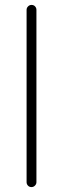

<svg xmlns="http://www.w3.org/2000/svg" viewBox="-20 -760 256 780"><path d="M128 -20Q128 -12 122 -6Q116 0 108 0Q99 0 93.5 -6Q88 -12 88 -20V-720Q88 -728 94 -734Q100 -740 108 -740Q117 -740 122.5 -734Q128 -728 128 -720Z"/></svg>

Font: Quicksand Light Light
Style: Regular
Weight: 300
Version: Version 3.006